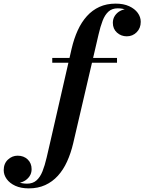

<svg xmlns="http://www.w3.org/2000/svg" viewBox="-224 -780 796 1060"><path d="M-65 260Q-108.5 260 -139.5 245.8Q-170.5 231.5 -187 208.5Q-203.5 185.5 -203.5 159.5Q-203.5 123 -180.2 101.2Q-157 79.5 -126.5 79.5Q-93 79.5 -71.2 100.2Q-49.5 121 -49.5 154Q-49.5 176.5 -61.2 193.5Q-73 210.5 -90.8 220Q-108.5 229.5 -126.5 229.5Q-145.5 229.5 -162.8 218.5Q-180 207.5 -191.2 191.2Q-202.5 175 -202.5 159.5H-176.5Q-176.5 177 -164.2 194Q-152 211 -129.2 222.5Q-106.5 234 -75 234Q-43 234 -22.8 216.2Q-2.5 198.5 10.5 166Q23.5 133.5 33.5 90Q43.5 46.5 55.5 -5L171.5 -511.5Q184.5 -567 205.2 -612.5Q226 -658 255.8 -691Q285.5 -724 325 -742Q364.5 -760 414.5 -760Q458 -760 489 -745.8Q520 -731.5 536.5 -708.8Q553 -686 553 -659.5Q553 -624.5 530.5 -602Q508 -579.5 476 -579.5Q444.5 -579.5 421.8 -600Q399 -620.5 399 -654Q399 -676.5 410.5 -693.5Q422 -710.5 440 -720Q458 -729.5 477.5 -729.5Q489.5 -729.5 502.5 -723.2Q515.5 -717 526.8 -706.5Q538 -696 545 -683.8Q552 -671.5 552 -659.5H526Q526 -677.5 513.8 -694.5Q501.5 -711.5 479 -722.8Q456.5 -734 426 -734Q394.5 -734 374.8 -716Q355 -698 342.5 -665.5Q330 -633 320 -589.2Q310 -545.5 298 -494.5L180 11.5Q167 66.5 146.2 112Q125.5 157.5 95.5 190.5Q65.5 223.5 25.5 241.8Q-14.5 260 -65 260ZM64.5 -433.5V-460H422V-433.5Z"/></svg>

Font: Bodoni Moda 9pt
Style: Bold Italic
Weight: 700
Italic angle: -13°
Designer: Owen Earl
Foundry: indestructible type
Version: Version 2.004